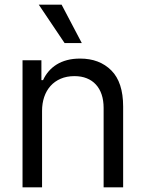

<svg xmlns="http://www.w3.org/2000/svg" viewBox="-20 -804 625 824"><path d="M76.7 0V-545.5H157.7V-460.2H164.8Q174.4 -481.2 188.9 -498Q203.5 -514.9 223.2 -527.2Q242.9 -539.4 267.9 -546Q293 -552.6 323.9 -552.6Q407 -552.6 457.7 -501.8Q508.5 -451 508.5 -346.6V0H424.7V-340.9Q424.7 -372.9 416.2 -398.3Q407.7 -423.7 391.5 -441.2Q375.4 -458.8 352.3 -468Q329.2 -477.3 299.7 -477.3Q266.3 -477.3 240.4 -466.1Q214.5 -454.9 196.7 -435Q179 -415.1 169.7 -387.8Q160.5 -360.4 160.5 -328.1V0ZM244.3 -784.1 331 -619.3H257.1L146.3 -784.1Z"/></svg>

Font: Inter P
Style: Regular
Weight: 400
Designer: Rasmus Andersson
Foundry: rsms
Version: Version 3.018;git-588b23468